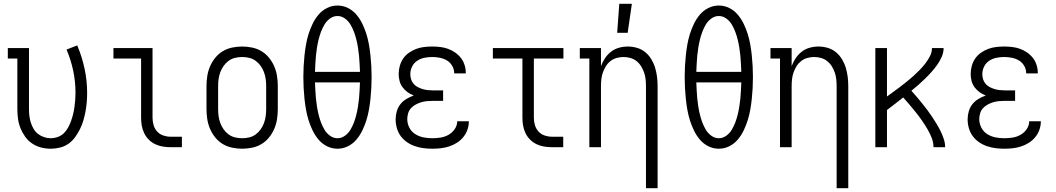

<svg xmlns="http://www.w3.org/2000/svg" viewBox="-20 -772 5540 1007"><path d="M246 8Q220 8 195 1.5Q170 -5 148.5 -19.5Q127 -34 112 -55Q97 -76 87.5 -99.5Q78 -123 74.5 -148.5Q71 -174 71 -200V-465H21V-520H132V-200Q132 -182 134 -164.5Q136 -147 141.5 -129.5Q147 -112 156 -96.5Q165 -81 179 -70Q193 -59 210.5 -53Q228 -47 245 -47Q264 -47 282.5 -53.5Q301 -60 314.5 -73Q328 -86 337 -102.5Q346 -119 352.5 -137Q359 -155 363.5 -173.5Q368 -192 370.5 -210.5Q373 -229 374.5 -247.5Q376 -266 376 -285Q376 -344 364 -401Q352 -458 329 -512L385 -534Q410 -475 423.5 -412Q437 -349 437 -285Q437 -260 435 -236Q433 -212 428.5 -187.5Q424 -163 417 -139.5Q410 -116 399 -94Q388 -72 373.5 -52Q359 -32 339 -18Q319 -4 294.5 2Q270 8 246 8Z M874 0Q854 0 833 -3.5Q812 -7 793.5 -16Q775 -25 760 -40Q745 -55 736 -74Q727 -93 723.5 -113.5Q720 -134 720 -155V-465H575V-520H780V-155Q780 -135 785.5 -116Q791 -97 804 -82.5Q817 -68 836 -61.5Q855 -55 874 -55H934V0Z M1250 8Q1224 8 1197.5 2.5Q1171 -3 1148.5 -16.5Q1126 -30 1109 -51Q1092 -72 1081.5 -96.5Q1071 -121 1067 -147.5Q1063 -174 1063 -200V-320Q1063 -346 1067 -372.5Q1071 -399 1081.5 -423.5Q1092 -448 1109 -469Q1126 -490 1148.5 -503.5Q1171 -517 1197.5 -522.5Q1224 -528 1250 -528Q1276 -528 1302.5 -522.5Q1329 -517 1351.5 -503.5Q1374 -490 1391 -469Q1408 -448 1418.5 -423.5Q1429 -399 1433 -372.5Q1437 -346 1437 -320V-200Q1437 -174 1433 -147.5Q1429 -121 1418.5 -96.5Q1408 -72 1391 -51Q1374 -30 1351.5 -16.5Q1329 -3 1302.5 2.5Q1276 8 1250 8ZM1250 -47Q1269 -47 1287.5 -51.5Q1306 -56 1321 -67Q1336 -78 1347 -93.5Q1358 -109 1364.5 -126.5Q1371 -144 1373.5 -162.5Q1376 -181 1376 -200V-320Q1376 -339 1373.5 -357.5Q1371 -376 1364.5 -393.5Q1358 -411 1347 -426.5Q1336 -442 1321 -453Q1306 -464 1287.5 -468.5Q1269 -473 1250 -473Q1231 -473 1212.5 -468.5Q1194 -464 1179 -453Q1164 -442 1153 -426.5Q1142 -411 1135.5 -393.5Q1129 -376 1126.5 -357.5Q1124 -339 1124 -320V-200Q1124 -181 1126.5 -162.5Q1129 -144 1135.5 -126.5Q1142 -109 1153 -93.5Q1164 -78 1179 -67Q1194 -56 1212.5 -51.5Q1231 -47 1250 -47Z M1750 8Q1721 8 1695 -5Q1669 -18 1650.5 -40Q1632 -62 1619.5 -88Q1607 -114 1598.5 -141Q1590 -168 1585 -196.5Q1580 -225 1577 -253.5Q1574 -282 1572.5 -310.5Q1571 -339 1571 -368Q1571 -396 1572.5 -424.5Q1574 -453 1577 -481.5Q1580 -510 1585 -538.5Q1590 -567 1598.5 -594Q1607 -621 1619.5 -647Q1632 -673 1650.5 -695Q1669 -717 1695 -730Q1721 -743 1750 -743Q1779 -743 1805 -730Q1831 -717 1849.5 -695Q1868 -673 1880.5 -647Q1893 -621 1901.5 -594Q1910 -567 1915 -538.5Q1920 -510 1923 -481.5Q1926 -453 1927.5 -424.5Q1929 -396 1929 -368Q1929 -339 1927.5 -310.5Q1926 -282 1923 -253.5Q1920 -225 1915 -196.5Q1910 -168 1901.5 -141Q1893 -114 1880.5 -88Q1868 -62 1849.5 -40Q1831 -18 1805 -5Q1779 8 1750 8ZM1868 -395Q1867 -416 1866 -437.5Q1865 -459 1863 -480Q1861 -501 1857.5 -522.5Q1854 -544 1849 -564.5Q1844 -585 1836.5 -605Q1829 -625 1818 -643.5Q1807 -662 1789 -675Q1771 -688 1750 -688Q1729 -688 1711 -675Q1693 -662 1682 -643.5Q1671 -625 1663.5 -605Q1656 -585 1651 -564.5Q1646 -544 1642.5 -522.5Q1639 -501 1637 -480Q1635 -459 1634 -437.5Q1633 -416 1632 -395ZM1750 -47Q1771 -47 1789 -60Q1807 -73 1818 -91.5Q1829 -110 1836.5 -130Q1844 -150 1849 -170.5Q1854 -191 1857.5 -212.5Q1861 -234 1863 -255Q1865 -276 1866 -297.5Q1867 -319 1868 -340H1632Q1633 -319 1634 -297.5Q1635 -276 1637 -255Q1639 -234 1642.5 -212.5Q1646 -191 1651 -170.5Q1656 -150 1663.5 -130Q1671 -110 1682 -91.5Q1693 -73 1711 -60Q1729 -47 1750 -47Z M2247 8Q2224 8 2201 5Q2178 2 2156 -5.5Q2134 -13 2114.5 -26.5Q2095 -40 2081.5 -58.5Q2068 -77 2061.5 -100Q2055 -123 2055 -146Q2055 -167 2061 -188Q2067 -209 2080 -225.5Q2093 -242 2111.5 -253Q2130 -264 2150 -271Q2132 -278 2117 -289Q2102 -300 2091 -315Q2080 -330 2075.5 -348Q2071 -366 2071 -384Q2071 -406 2077 -427Q2083 -448 2095 -465.5Q2107 -483 2125 -495.5Q2143 -508 2163 -515.5Q2183 -523 2204.5 -525.5Q2226 -528 2247 -528Q2268 -528 2289 -525.5Q2310 -523 2329.5 -516Q2349 -509 2366.5 -497Q2384 -485 2397 -468.5Q2410 -452 2416.5 -431.5Q2423 -411 2423 -390V-387H2362V-389Q2362 -409 2351.5 -427Q2341 -445 2324 -455Q2307 -465 2287 -469Q2267 -473 2247 -473Q2227 -473 2206.5 -469Q2186 -465 2168.5 -453.5Q2151 -442 2141.5 -423Q2132 -404 2132 -383Q2132 -370 2136 -356.5Q2140 -343 2149 -332.5Q2158 -322 2170.5 -315.5Q2183 -309 2196 -305Q2209 -301 2222.5 -299.5Q2236 -298 2250 -298H2304V-243H2250Q2234 -243 2218.5 -241.5Q2203 -240 2188.5 -235.5Q2174 -231 2160 -223.5Q2146 -216 2135.5 -204.5Q2125 -193 2120.5 -177.5Q2116 -162 2116 -147Q2116 -124 2127 -102.5Q2138 -81 2158 -68.5Q2178 -56 2201 -51.5Q2224 -47 2247 -47Q2269 -47 2291 -50.5Q2313 -54 2332.5 -65Q2352 -76 2365 -95Q2378 -114 2378 -136H2439V-135Q2439 -113 2431.5 -91.5Q2424 -70 2409.5 -52.5Q2395 -35 2376 -23Q2357 -11 2335.5 -4Q2314 3 2292 5.5Q2270 8 2247 8Z M2874 0Q2854 0 2833 -3.5Q2812 -7 2793.5 -16Q2775 -25 2760 -40Q2745 -55 2736 -74Q2727 -93 2723.5 -113.5Q2720 -134 2720 -155V-465H2565V-520H2935V-465H2780V-155Q2780 -135 2785.5 -116Q2791 -97 2804 -82.5Q2817 -68 2836 -61.5Q2855 -55 2874 -55H2934V0Z M3368 215V-320Q3368 -338 3366 -356.5Q3364 -375 3358 -392Q3352 -409 3342.5 -424.5Q3333 -440 3318.5 -451.5Q3304 -463 3286 -468Q3268 -473 3250 -473Q3232 -473 3214 -468Q3196 -463 3181.5 -451.5Q3167 -440 3157.5 -424.5Q3148 -409 3142 -392Q3136 -375 3134 -356.5Q3132 -338 3132 -320V0H3071V-465H3021V-520H3132V-425Q3140 -447 3153 -466.5Q3166 -486 3184.5 -500.5Q3203 -515 3226 -521.5Q3249 -528 3273 -528Q3297 -528 3321 -521Q3345 -514 3364 -498.5Q3383 -483 3396 -461.5Q3409 -440 3416 -416.5Q3423 -393 3426 -369Q3429 -345 3429 -320V215ZM3217 -600 3228 -752H3294L3272 -600Z M3750 8Q3721 8 3695 -5Q3669 -18 3650.5 -40Q3632 -62 3619.5 -88Q3607 -114 3598.5 -141Q3590 -168 3585 -196.5Q3580 -225 3577 -253.5Q3574 -282 3572.5 -310.5Q3571 -339 3571 -368Q3571 -396 3572.5 -424.5Q3574 -453 3577 -481.5Q3580 -510 3585 -538.5Q3590 -567 3598.5 -594Q3607 -621 3619.5 -647Q3632 -673 3650.5 -695Q3669 -717 3695 -730Q3721 -743 3750 -743Q3779 -743 3805 -730Q3831 -717 3849.5 -695Q3868 -673 3880.5 -647Q3893 -621 3901.5 -594Q3910 -567 3915 -538.5Q3920 -510 3923 -481.5Q3926 -453 3927.5 -424.5Q3929 -396 3929 -368Q3929 -339 3927.5 -310.5Q3926 -282 3923 -253.5Q3920 -225 3915 -196.5Q3910 -168 3901.5 -141Q3893 -114 3880.5 -88Q3868 -62 3849.5 -40Q3831 -18 3805 -5Q3779 8 3750 8ZM3868 -395Q3867 -416 3866 -437.5Q3865 -459 3863 -480Q3861 -501 3857.5 -522.5Q3854 -544 3849 -564.5Q3844 -585 3836.5 -605Q3829 -625 3818 -643.5Q3807 -662 3789 -675Q3771 -688 3750 -688Q3729 -688 3711 -675Q3693 -662 3682 -643.5Q3671 -625 3663.5 -605Q3656 -585 3651 -564.5Q3646 -544 3642.5 -522.5Q3639 -501 3637 -480Q3635 -459 3634 -437.5Q3633 -416 3632 -395ZM3750 -47Q3771 -47 3789 -60Q3807 -73 3818 -91.5Q3829 -110 3836.5 -130Q3844 -150 3849 -170.5Q3854 -191 3857.5 -212.5Q3861 -234 3863 -255Q3865 -276 3866 -297.5Q3867 -319 3868 -340H3632Q3633 -319 3634 -297.5Q3635 -276 3637 -255Q3639 -234 3642.5 -212.5Q3646 -191 3651 -170.5Q3656 -150 3663.5 -130Q3671 -110 3682 -91.5Q3693 -73 3711 -60Q3729 -47 3750 -47Z M4368 215V-320Q4368 -338 4366 -356.5Q4364 -375 4358 -392Q4352 -409 4342.5 -424.5Q4333 -440 4318.5 -451.5Q4304 -463 4286 -468Q4268 -473 4250 -473Q4232 -473 4214 -468Q4196 -463 4181.5 -451.5Q4167 -440 4157.5 -424.5Q4148 -409 4142 -392Q4136 -375 4134 -356.5Q4132 -338 4132 -320V0H4071V-465H4021V-520H4132V-425Q4140 -447 4153 -466.5Q4166 -486 4184.5 -500.5Q4203 -515 4226 -521.5Q4249 -528 4273 -528Q4297 -528 4321 -521Q4345 -514 4364 -498.5Q4383 -483 4396 -461.5Q4409 -440 4416 -416.5Q4423 -393 4426 -369Q4429 -345 4429 -320V215Z M4571 0V-520H4632V-266Q4650 -279 4668 -292Q4686 -305 4703.5 -318.5Q4721 -332 4738.5 -346Q4756 -360 4772.5 -375Q4789 -390 4804.5 -406Q4820 -422 4833.5 -439.5Q4847 -457 4857.5 -477.5Q4868 -498 4868 -520H4929Q4929 -496 4919 -473.5Q4909 -451 4895 -431.5Q4881 -412 4865 -394Q4849 -376 4832 -359.5Q4815 -343 4797 -327Q4779 -311 4760 -296Q4775 -280 4789 -263Q4803 -246 4817 -229Q4831 -212 4844 -194.5Q4857 -177 4869 -159Q4881 -141 4892.5 -122Q4904 -103 4913.5 -83.5Q4923 -64 4930 -43Q4937 -22 4937 0H4876Q4876 -26 4866 -50.5Q4856 -75 4843 -97Q4830 -119 4815 -140.5Q4800 -162 4784 -182Q4768 -202 4751 -222Q4734 -242 4717 -261Q4696 -244 4674.5 -227.5Q4653 -211 4632 -195V0Z M5247 8Q5224 8 5201 5Q5178 2 5156 -5.5Q5134 -13 5114.5 -26.5Q5095 -40 5081.5 -58.5Q5068 -77 5061.5 -100Q5055 -123 5055 -146Q5055 -167 5061 -188Q5067 -209 5080 -225.5Q5093 -242 5111.5 -253Q5130 -264 5150 -271Q5132 -278 5117 -289Q5102 -300 5091 -315Q5080 -330 5075.5 -348Q5071 -366 5071 -384Q5071 -406 5077 -427Q5083 -448 5095 -465.5Q5107 -483 5125 -495.5Q5143 -508 5163 -515.5Q5183 -523 5204.5 -525.5Q5226 -528 5247 -528Q5268 -528 5289 -525.5Q5310 -523 5329.5 -516Q5349 -509 5366.5 -497Q5384 -485 5397 -468.5Q5410 -452 5416.5 -431.5Q5423 -411 5423 -390V-387H5362V-389Q5362 -409 5351.5 -427Q5341 -445 5324 -455Q5307 -465 5287 -469Q5267 -473 5247 -473Q5227 -473 5206.5 -469Q5186 -465 5168.5 -453.5Q5151 -442 5141.5 -423Q5132 -404 5132 -383Q5132 -370 5136 -356.5Q5140 -343 5149 -332.5Q5158 -322 5170.5 -315.5Q5183 -309 5196 -305Q5209 -301 5222.5 -299.5Q5236 -298 5250 -298H5304V-243H5250Q5234 -243 5218.5 -241.5Q5203 -240 5188.5 -235.5Q5174 -231 5160 -223.5Q5146 -216 5135.5 -204.5Q5125 -193 5120.5 -177.5Q5116 -162 5116 -147Q5116 -124 5127 -102.5Q5138 -81 5158 -68.5Q5178 -56 5201 -51.5Q5224 -47 5247 -47Q5269 -47 5291 -50.5Q5313 -54 5332.5 -65Q5352 -76 5365 -95Q5378 -114 5378 -136H5439V-135Q5439 -113 5431.5 -91.5Q5424 -70 5409.5 -52.5Q5395 -35 5376 -23Q5357 -11 5335.5 -4Q5314 3 5292 5.5Q5270 8 5247 8Z"/></svg>

Font: Iosevka Curly Slab Light
Style: Regular
Weight: 300
Monospace: yes
Designer: Belleve Invis
Foundry: Belleve Invis
Version: Version 22.1.2; ttfautohint (v1.8.4)